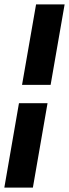

<svg xmlns="http://www.w3.org/2000/svg" viewBox="-35 -731 317 883"><path d="M116.2 131.8H-15.1L52.2 -256.3H183.6ZM262.2 -710.9 197.8 -340.8H66.4L130.9 -710.9Z"/></svg>

Font: Roboto Condensed ExtraBold
Style: Italic
Weight: 800
Italic angle: -12°
Designer: Christian Robertson
Foundry: Google
Version: Version 3.008; 2023